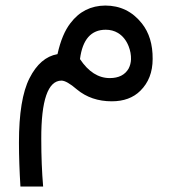

<svg xmlns="http://www.w3.org/2000/svg" viewBox="-20 -367 629 702"><path d="M204.6 -72.3C217.3 -72.3 236.3 -61.5 261.2 -40C295.9 -11.2 338.4 3.4 388.7 3.4C432.1 3.4 467.3 -9.3 493.2 -35.2C522.9 -64.5 538.1 -103 538.1 -151.4C538.6 -204.6 525.4 -248 498.5 -281.7C463.9 -325.2 419.4 -346.7 364.7 -346.7C312.5 -346.2 270 -325.2 237.8 -282.7C216.8 -255.9 201.2 -218.3 190.4 -169.9L189.9 -168.9H189.5C147.9 -161.6 113.8 -132.3 87.9 -81.1C62 -30.3 49.3 48.3 49.3 154.3C49.3 205.6 51.3 258.8 54.7 314.9H137.7C133.3 262.7 130.9 205.1 130.9 141.6C130.4 -0.5 155.3 -71.8 204.6 -72.3ZM381.3 -81.5C339.8 -81.5 303.2 -104.5 272.5 -150.9L272 -151.4H272.5C281.7 -222.7 313 -258.3 366.7 -258.3C383.3 -258.3 397.9 -254.4 411.1 -246.6C428.2 -236.3 441.4 -220.2 450.2 -198.2C456.5 -182.1 459.5 -166 459 -149.9C458.5 -137.7 455.6 -126.5 450.2 -116.2C437 -93.3 414.1 -81.5 381.3 -81.5Z"/></svg>

Font: Nahid
Style: Regular
Weight: 400
Foundry: DejaVu fonts team - Redesigned by Saber Rastikerdar
Version: Version 0.3.0